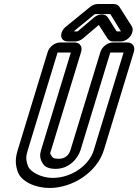

<svg xmlns="http://www.w3.org/2000/svg" viewBox="-20 -903 687 954"><path d="M446 -157C423 -81 336 -19 241 -19C185 -19 130 -49 119 -78C107 -112 109 -127 118 -157L266 -642H332L184 -157C177 -134 177 -114 193 -90C204 -71 228 -64 257 -64C323 -64 367 -115 380 -157L528 -642H594ZM613 -692H541C515 -692 487 -671 479 -645L330 -157C323 -135 306 -114 272 -114C249 -114 242 -119 239 -124C226 -144 228 -138 234 -157L383 -645C391 -671 377 -692 351 -692H279C253 -692 225 -671 217 -645L68 -157C57 -121 54 -90 68 -50C86 1 158 31 226 31C341 31 462 -47 496 -157L645 -645C653 -671 639 -692 613 -692ZM516 -816C504 -836 472 -837 447 -816L367 -748C366 -747 364 -747 364 -747H346L450 -832C451 -832 454 -833 454 -833H527C528 -833 529 -832 529 -832L581 -747H561C560 -747 559 -748 559 -748ZM471 -779 514 -712C522 -701 530 -697 544 -697H579C619 -697 651 -743 635 -772L574 -868C566 -879 558 -883 544 -883H467C453 -883 441 -879 427 -868L308 -771C285 -753 277 -724 290 -708C296 -701 306 -697 317 -697H351C365 -697 379 -701 392 -712Z"/></svg>

Font: DIN Rundschrift
Style: BreitKontKu
Weight: 400
Width: 7
Version: Version 1.027